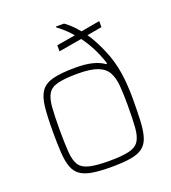

<svg xmlns="http://www.w3.org/2000/svg" viewBox="-137 -845 853 955"><g transform="rotate(-20 290.0 -367.5)"><path d="M290 8Q229 8 189.5 1.5Q150 -5 126.5 -21.5Q103 -38 92 -68Q81 -98 78 -143.5Q75 -189 75 -254Q75 -335 80.5 -387Q86 -439 106.5 -467.5Q127 -496 170.5 -507Q214 -518 290 -518Q341 -518 377.5 -509Q414 -500 439 -482L445 -484Q429 -533 408.5 -572.5Q388 -612 365 -642L243 -621V-653L342 -670Q317 -699 296.5 -716Q276 -733 268 -739V-743H311Q318 -739 337 -722.5Q356 -706 380 -677L480 -695V-663L401 -649Q431 -606 458.5 -542Q486 -478 496 -410Q500 -383 502 -357.5Q504 -332 504.5 -311.5Q505 -291 505 -279Q505 -207 502.5 -157Q500 -107 490 -74.5Q480 -42 457 -24Q434 -6 393.5 1Q353 8 290 8ZM290 -24Q358 -24 395 -33Q432 -42 447.5 -66Q463 -90 466.5 -135.5Q470 -181 470 -254Q470 -312 466.5 -355.5Q463 -399 447.5 -428Q432 -457 395 -471.5Q358 -486 290 -486Q223 -486 185.5 -477Q148 -468 132.5 -443.5Q117 -419 113.5 -373Q110 -327 110 -254Q110 -181 113.5 -135.5Q117 -90 132.5 -66Q148 -42 185.5 -33Q223 -24 290 -24Z"/></g></svg>

Font: Saira Thin
Style: Regular
Weight: 100
Designer: Hector Gatti with collaboration of the Omnibus-Type team
Foundry: Omnibus-Type
Version: Version 1.101